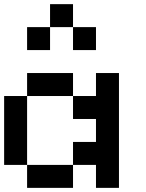

<svg xmlns="http://www.w3.org/2000/svg" viewBox="-20 -909 707 929"><path d="M111.1 -111.1H0V-444.4H111.1ZM444.4 -333.3H333.3V-444.4H444.4V-555.6H555.6V0H444.4V-111.1H333.3V-222.2H444.4ZM333.3 0H111.1V-111.1H333.3ZM333.3 -444.4H111.1V-555.6H333.3ZM444.4 -666.7H333.3V-777.8H444.4ZM333.3 -777.8H222.2V-888.9H333.3ZM222.2 -666.7H111.1V-777.8H222.2Z"/></svg>

Font: Pixeloid Sans
Style: Regular
Weight: 400
Designer: GGBotNet
Foundry: GGBotNet
Version: 0.5